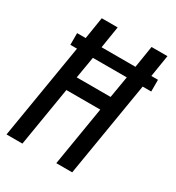

<svg xmlns="http://www.w3.org/2000/svg" viewBox="-176 -843 873 952"><g transform="rotate(30 260.5 -367.5)"><path d="M6 0 96 -543H58V-610H107L127 -735H218L198 -610H392L412 -735H503L483 -610H521V-543H472L382 0H291L347 -339H153L97 0ZM360 -419 381 -543H187L166 -419Z"/></g></svg>

Font: Iosevka Term Curly Md Obl
Style: Regular
Weight: 500
Italic angle: -9°
Designer: Belleve Invis
Foundry: Belleve Invis
Version: Version 32.3.0